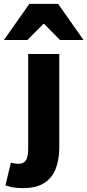

<svg xmlns="http://www.w3.org/2000/svg" viewBox="-82 -776 450 988"><path d="M37 192Q5 192 -16 188Q-37 184 -54 178L-26 61Q-15 64 -6 65.5Q3 67 12 67Q40 67 51.5 49Q63 31 63 -10V-498H223V-15Q223 40 206.5 87.5Q190 135 149 163.5Q108 192 37 192ZM-62 -570 69 -756H217L348 -570H227L145 -653H141L59 -570Z"/></svg>

Font: Source Sans 3 ExtraLight ExtraBold
Style: Regular
Weight: 800
Version: Version 3.052;hotconv 1.1.0;makeotfexe 2.6.0